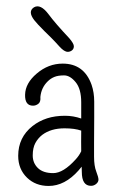

<svg xmlns="http://www.w3.org/2000/svg" viewBox="-20 -583 377 613"><path d="M239.3 -100.1Q238.8 -127 239.3 -166Q218.3 -173.3 186 -173.3Q142.6 -173.3 114.7 -152.3Q101.1 -141.6 92.8 -126.2Q84.5 -110.8 84.5 -86.7Q84.5 -62.5 101.1 -46.4Q117.7 -30.3 149.9 -30.3Q182.1 -30.3 221.7 -74.2Q232.9 -86.4 239.3 -100.1ZM270.5 10.3Q241.2 10.3 241.2 -34.2Q241.2 -37.1 240.7 -50.8Q236.3 -45.4 231 -39.1Q187 10.7 135.3 10.7Q93.8 10.7 66.4 -15.6Q38.1 -43 38.1 -85.4Q38.1 -144.5 84 -180.7Q104.5 -196.8 130.1 -205.1Q155.8 -213.4 187.5 -213.4Q213.9 -213.4 239.3 -204.6V-256.3Q239.3 -299.3 221.4 -320.8Q203.6 -342.3 184.6 -342.3Q165.5 -342.3 153.6 -337.4Q141.6 -332.5 132.3 -323.2Q111.8 -303.2 108.9 -273.4Q110.4 -257.8 102.5 -251.7Q94.7 -245.6 85.4 -245.6Q59.1 -245.6 60.1 -280.8Q61 -317.4 97.2 -348.1Q134.3 -379.9 180.2 -379.9Q248.5 -379.9 272.5 -312Q280.8 -287.6 280.8 -258.3V-208L280.3 -126V-82.5Q280.3 -53.2 287.4 -35.2Q294.4 -17.1 294.4 -9.5Q294.4 -2 287.1 4.2Q279.8 10.3 270.5 10.3ZM88.4 -559.6Q109.4 -571.8 135.3 -537.1Q156.2 -508.8 201.2 -460.9Q215.8 -443.8 215.8 -435.3Q215.8 -426.8 209.7 -422.1Q203.6 -417.5 196.3 -417.5Q185.1 -417.5 169.9 -434.3Q154.8 -451.2 143.3 -462.6Q131.8 -474.1 122.1 -483.4Q98.1 -507.3 89.4 -518.6Q67.9 -546.4 88.4 -559.6Z"/></svg>

Font: Pompiere 
Style: Regular
Weight: 400
Designer: Karolina Lach
Foundry: Sorkin Type Co.
Version: Version 1.002